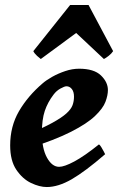

<svg xmlns="http://www.w3.org/2000/svg" viewBox="-20 -734 476 774"><path d="M415 -371.1Q415 -349.6 405 -323.2Q395 -296.9 363 -266.4Q331.1 -235.8 266.6 -202.9Q202.1 -169.9 92.8 -135.3L89.4 -190.9Q153.3 -218.3 191.2 -239Q229 -259.8 247.8 -276.9Q266.6 -293.9 272.5 -310.1Q278.3 -326.2 278.3 -344.2Q278.3 -364.3 269.5 -375.2Q260.7 -386.2 248 -386.2Q240.2 -386.2 223.9 -377.2Q207.5 -368.2 195.8 -352.5Q172.4 -321.8 160.6 -287.1Q148.9 -252.4 148.9 -198.7Q148.9 -135.3 169.4 -98.4Q189.9 -61.5 218.3 -61.5Q239.3 -61.5 279.5 -83Q319.8 -104.5 378.9 -151.9Q382.8 -149.9 388.2 -141.1Q393.6 -132.3 398.2 -123.5Q402.8 -114.7 403.8 -112.3Q323.7 -43 269.3 -11.5Q214.8 20 168.5 20Q139.6 20 105.2 3.7Q70.8 -12.7 45.9 -49.6Q21 -86.4 21 -147.9Q21 -224.6 56.6 -285.9Q92.3 -347.2 152.3 -398.4Q167 -411.1 190.9 -424.6Q214.8 -438 243.2 -447.5Q271.5 -457 298.8 -457Q358.9 -457 387 -429.9Q415 -402.8 415 -371.1ZM436 -527.8Q429.7 -518.1 418.2 -509Q406.7 -500 398.9 -496.1L287.1 -601.1L144.5 -496.1Q140.1 -499 129.6 -508.5Q119.1 -518.1 114.3 -527.8L262.7 -713.9H336.9Z"/></svg>

Font: Gentium Book Plus
Style: Bold Italic
Weight: 700
Italic angle: -8°
Designer: Victor Gaultney, Annie Olsen, Iska Routamaa, Becca Hirsbrunner
Foundry: SIL International
Version: Version 6.101